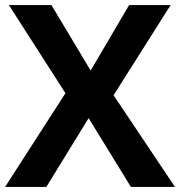

<svg xmlns="http://www.w3.org/2000/svg" viewBox="-20 -734 707 754"><path d="M667 0H494L328 -270L162 0H0L237 -368L15 -714H182L336 -457L487 -714H650L426 -360Z"/></svg>

Font: Noto Sans Sundanese
Style: Bold
Weight: 700
Version: Version 2.003